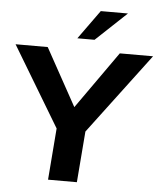

<svg xmlns="http://www.w3.org/2000/svg" viewBox="-75 -982 866 1035"><g transform="rotate(5 358.0 -465.0)"><path d="M730 -712 402 -276 380 0H224L246 -279L-14 -712H160L331 -402L550 -712ZM408 -773H315L428 -930H575Z"/></g></svg>

Font: Muli ExtraBold
Style: Italic
Weight: 800
Italic angle: -4.541°
Designer: Vernon Adams
Foundry: Vernon Adams
Version: Version 2.000